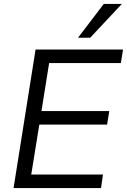

<svg xmlns="http://www.w3.org/2000/svg" viewBox="-20 -957 646 977"><path d="M49 0 161 -705H606L595 -636H230L191 -392H536L525 -323H180L139 -69H504L494 0ZM377 -765 508 -937H600L439 -765Z"/></svg>

Font: Nunito Sans 12pt ExtraLight 12pt
Style: Italic
Weight: 400
Italic angle: -9°
Version: Version 3.101;gftools[0.9.27]